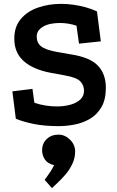

<svg xmlns="http://www.w3.org/2000/svg" viewBox="-20 -631 608 994"><path d="M285 22Q210 22 156 11Q102 0 62 -16L44 -158L148 -171L158 -99Q187 -89 217 -84.5Q247 -80 275 -80Q313 -80 345 -89Q377 -98 396 -116Q415 -134 415 -161Q415 -189 396 -209.5Q377 -230 314 -241L243 -254Q152 -271 103 -314.5Q54 -358 54 -431Q54 -493 88 -533Q122 -573 177.5 -592Q233 -611 296 -611Q328 -611 360 -606.5Q392 -602 423 -593.5Q454 -585 482 -572L502 -417L389 -405L376 -498Q355 -505 333.5 -508.5Q312 -512 291 -512Q234 -512 202 -492.5Q170 -473 170 -442Q170 -409 193 -391Q216 -373 275 -362L344 -350Q445 -335 486.5 -291.5Q528 -248 528 -177Q528 -115 505 -76Q482 -37 445 -15.5Q408 6 365.5 14Q323 22 285 22ZM249 343 211 300Q211 300 220 288Q229 276 240.5 258.5Q252 241 260 224Q226 216 212 194Q198 172 198 148Q198 111 222 88.5Q246 66 283 66Q316 66 342.5 92Q369 118 369 153Q369 187 354.5 217.5Q340 248 319 272.5Q298 297 278.5 315Q259 333 249 343Z"/></svg>

Font: Podkova ExtraBold
Style: Regular
Weight: 800
Designer: Ilya Yudin
Foundry: Cyreal (www.cyreal.org)
Version: Version 2.103